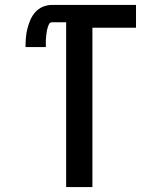

<svg xmlns="http://www.w3.org/2000/svg" viewBox="-20 -755 640 775"><path d="M247 0V-665H189Q182 -665 178.5 -658.5Q175 -652 173 -645.5Q171 -639 169.5 -632.5Q168 -626 167.5 -619Q167 -612 166 -605.5Q165 -599 165 -592Q165 -585 165 -578.5Q165 -572 165 -565H83Q83 -584 84.5 -602.5Q86 -621 90.5 -639Q95 -657 102.5 -674.5Q110 -692 122.5 -706Q135 -720 152.5 -727.5Q170 -735 189 -735H529V-643H353V0Z"/></svg>

Font: Iosevka Curly SmBdEx
Style: Regular
Weight: 600
Width: 7
Monospace: yes
Designer: Belleve Invis
Foundry: Belleve Invis
Version: Version 11.1.0; ttfautohint (v1.8.3)